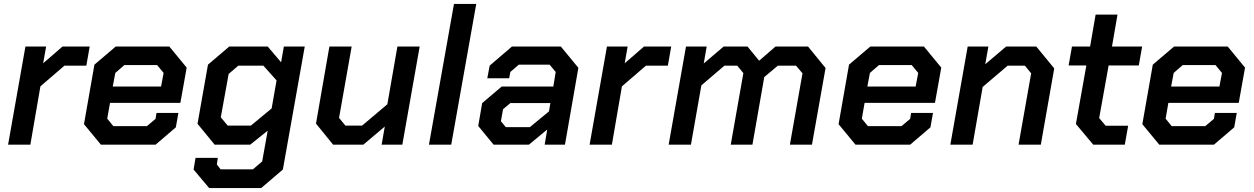

<svg xmlns="http://www.w3.org/2000/svg" viewBox="-20 -734 6361 974"><path d="M109 -498H214L199 -413L297 -498H435L418 -401H307L185 -296L134 0H21Z M406 -104 459 -406 567 -498H839L927 -391L895 -212H538L524 -132L555 -94H725L769 -131L774 -161H885L872 -88L769 0H492ZM797 -295 810 -364 777 -404H611L565 -364L552 -295Z M1526 -498 1415 126 1305 220H1041L962 126L972 67H1085L1080 100L1099 125H1263L1310 85L1338 -71L1249 0H1069L982 -106L1035 -406L1143 -498H1338L1406 -418L1420 -498ZM1383 -326 1316 -401H1189L1140 -359L1100 -139L1135 -97H1253L1358 -184Z M1583 -107 1651 -498H1764L1700 -136L1732 -97H1817L1945 -205L1996 -498H2109L2021 0H1916L1932 -92L1823 0H1670Z M2283 -714H2396L2269 0H2156Z M2406 -95 2426 -211 2525 -295H2787L2799 -369L2768 -406H2612L2569 -369L2563 -337H2452L2464 -401L2577 -498H2825L2914 -390L2846 0H2743L2756 -77L2663 0H2484ZM2668 -89 2765 -169 2772 -211H2569L2532 -180L2521 -119L2546 -89Z M3059 -498H3164L3149 -413L3247 -498H3385L3368 -401H3257L3135 -296L3084 0H2971Z M3460 -498H3565L3550 -412L3651 -498H3772L3831 -426L3914 -498H4079L4168 -389L4099 0H3987L4051 -362L4018 -401H3926L3857 -343L3797 0H3687L3751 -363L3720 -401H3655L3538 -301L3485 0H3372Z M4234 -104 4287 -406 4395 -498H4667L4755 -391L4723 -212H4366L4352 -132L4383 -94H4553L4597 -131L4602 -161H4713L4700 -88L4597 0H4320ZM4625 -295 4638 -364 4605 -404H4439L4393 -364L4380 -295Z M4889 -498H4994L4978 -408L5084 -498H5237L5328 -387L5260 0H5147L5211 -362L5179 -401H5092L4965 -293L4914 0H4801Z M5438 -105 5491 -402H5401L5418 -498H5510L5538 -660H5649L5621 -498H5774L5757 -402H5604L5556 -135L5589 -96H5703L5686 0H5526Z M5775 -104 5828 -406 5936 -498H6208L6296 -391L6264 -212H5907L5893 -132L5924 -94H6094L6138 -131L6143 -161H6254L6241 -88L6138 0H5861ZM6166 -295 6179 -364 6146 -404H5980L5934 -364L5921 -295Z"/></svg>

Font: Chakra Petch SemiBold
Style: Italic
Weight: 600
Italic angle: -10°
Designer: Katatrad Aksorn Co.,Ltd.
Foundry: Cadson Demak Co.,Ltd.
Version: Version 1.000; ttfautohint (v1.6)